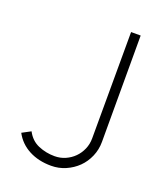

<svg xmlns="http://www.w3.org/2000/svg" viewBox="-138 -852 816 941"><g transform="rotate(20 270.5 -381.0)"><path d="M238 -6Q172 -6 122 -32.5Q72 -59 46 -108L91 -132Q113 -90 153 -73Q193 -56 238 -56Q268 -56 294 -67.5Q320 -79 339.5 -98.5Q359 -118 370.5 -144.5Q382 -171 382 -201L383 -756H433V-201Q433 -161 417.5 -125Q402 -89 375.5 -63Q349 -37 313.5 -21.5Q278 -6 238 -6Z"/></g></svg>

Font: Leon Sans
Style: Light
Weight: 300
Designer: Jongmin Kim
Version: Version 1.2